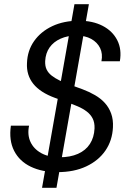

<svg xmlns="http://www.w3.org/2000/svg" viewBox="-20 -811 610 918"><path d="M181 87 336 -791H405L250 87ZM255 12Q181 12 127 -14Q73 -40 47.5 -90Q22 -140 32 -210H119Q110 -167 125.5 -133Q141 -99 177 -79Q213 -59 264 -59Q316 -59 353 -75.5Q390 -92 410 -123Q430 -154 432 -197Q433 -225 423 -244.5Q413 -264 394.5 -278Q376 -292 351.5 -302.5Q327 -313 299 -323Q271 -333 243 -343Q172 -369 139 -410.5Q106 -452 109 -509Q111 -569 143 -614.5Q175 -660 230 -686Q285 -712 358 -712Q423 -712 470.5 -687.5Q518 -663 540.5 -619Q563 -575 553 -518H465Q472 -554 458.5 -581.5Q445 -609 416 -625Q387 -641 345 -641Q303 -641 269.5 -626Q236 -611 217 -584Q198 -557 196 -519Q195 -495 203 -478.5Q211 -462 227 -449.5Q243 -437 265.5 -426Q288 -415 316 -405.5Q344 -396 375 -384Q407 -372 434.5 -356Q462 -340 481.5 -318.5Q501 -297 511.5 -268Q522 -239 520 -202Q517 -139 484 -91Q451 -43 392.5 -15.5Q334 12 255 12Z"/></svg>

Font: DM Sans 28pt
Style: Italic
Weight: 400
Italic angle: -10°
Version: Version 4.004;gftools[0.9.30]